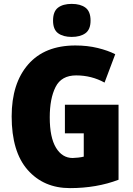

<svg xmlns="http://www.w3.org/2000/svg" viewBox="-20 -958 682 988"><path d="M314 -419V-272H411V-152Q400 -149 382 -147Q364 -145 354 -145Q300 -145 268 -198Q236 -251 236 -354Q236 -451 266 -510.5Q296 -570 372 -570Q451 -570 518 -533L573 -679Q536 -698 483 -711Q430 -724 368 -724Q210 -724 125 -626.5Q40 -529 40 -359Q40 -177 122.5 -83.5Q205 10 340 10Q477 10 590 -33V-419ZM349 -938Q304 -938 278.5 -918.5Q253 -899 253 -852Q253 -806 279 -787Q305 -768 349 -768Q393 -768 419.5 -787Q446 -806 446 -852Q446 -899 420 -918.5Q394 -938 349 -938Z"/></svg>

Font: Noto Sans Display SemiCondensed Black
Style: Regular
Weight: 900
Width: 4
Designer: Monotype Design Team
Foundry: Monotype Imaging Inc.
Version: Version 1.900